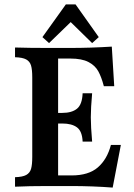

<svg xmlns="http://www.w3.org/2000/svg" viewBox="-20 -842 605 869"><path d="M527 -186 490 7Q400 0 299 0H194Q112 0 48 3V-40Q82 -41 98.5 -50Q115 -59 120.5 -77.5Q126 -96 126 -132V-491Q126 -527 120.5 -545.5Q115 -564 98.5 -573Q82 -582 48 -583V-627Q112 -625 194 -625H299Q390 -625 486 -631L497 -452H450Q439 -494 424.5 -520Q410 -546 380 -561.5Q350 -577 299 -577H243V-331H262Q305 -331 328.5 -350Q352 -369 354 -420H397Q391 -353 391 -311Q391 -270 397 -201H354Q352 -248 328.5 -265.5Q305 -283 262 -283H243V-48H304Q381 -48 423 -84.5Q465 -121 482 -186ZM427 -674 397 -647 300 -742 202 -647 172 -674 278 -822H322Z"/></svg>

Font: Gupter
Style: Bold
Weight: 700
Designer: Octavio Pardo
Version: Version 1.000